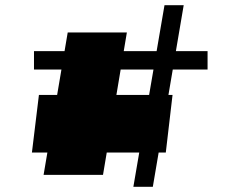

<svg xmlns="http://www.w3.org/2000/svg" viewBox="-20 -720 886 740"><path d="M494 0 614 -700H688L569 0ZM103 -132 130 -354H645L619 -132ZM148 -46 241 -595H469L377 -46ZM111 -452V-523H780V-452Z"/></svg>

Font: Lexend Mega Light
Style: Regular
Weight: 300
Version: Version 1.007